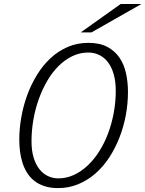

<svg xmlns="http://www.w3.org/2000/svg" viewBox="-20 -937 732 967"><path d="M425.3 -721.2Q481.9 -721.2 520.3 -700.9Q558.6 -680.7 581.8 -646.5Q605 -612.3 614.7 -567.6Q624.5 -522.9 624.5 -474.1Q624.5 -416 613.8 -357.7Q603 -299.3 582 -245.4Q561 -191.4 530.8 -144.8Q500.5 -98.1 461.2 -63.7Q421.9 -29.3 374.5 -9.5Q327.1 10.3 272.5 10.3Q233.4 10.3 203.9 0.5Q174.3 -9.3 152.6 -26.4Q130.9 -43.5 116.5 -66.7Q102.1 -89.8 93.3 -117.2Q84.5 -144.5 80.8 -174.1Q77.1 -203.6 77.1 -233.9Q77.1 -288.6 87.2 -345.9Q97.2 -403.3 116.9 -457.5Q136.7 -511.7 166.3 -559.8Q195.8 -607.9 234.4 -643.8Q272.9 -679.7 320.8 -700.4Q368.7 -721.2 425.3 -721.2ZM424.8 -672.4Q381.8 -672.4 344 -654.1Q306.2 -635.7 274.4 -604Q242.7 -572.3 217.5 -529.1Q192.4 -485.8 174.8 -436.3Q157.2 -386.7 147.9 -332.8Q138.7 -278.8 138.7 -225.6Q138.7 -178.2 149.4 -143.1Q160.2 -107.9 178.7 -84.7Q197.3 -61.5 221.9 -50Q246.6 -38.6 273.9 -38.6Q314 -38.6 351.1 -55.4Q388.2 -72.3 420.4 -102.3Q452.6 -132.3 479 -173.6Q505.4 -214.8 523.9 -263.9Q542.5 -313 552.7 -367.9Q563 -422.9 563 -480Q563 -525.9 553 -561.8Q543 -597.7 524.9 -622.1Q506.8 -646.5 481.2 -659.4Q455.6 -672.4 424.8 -672.4ZM587.9 -917H692.4L440.9 -773.9H386.7Z"/></svg>

Font: Ufes Sans Light
Style: Italic
Weight: 200
Designer: Ricardo Esteves & Thais Bronze
Foundry: ProDesignUfes - Ricardo Esteves, Thais Bronze
Version: Version 2.0